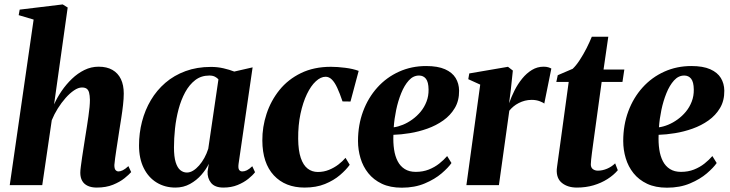

<svg xmlns="http://www.w3.org/2000/svg" viewBox="-20 -837 3300 868"><path d="M417 11Q393.5 11 376.8 3.2Q360 -4.5 351.5 -19.5Q343 -34.5 343 -56Q343 -66.5 345.5 -84.8Q348 -103 351.2 -126.2Q354.5 -149.5 358.5 -173.5Q362.5 -197.5 365.5 -218.5Q369.5 -242 373 -265.5Q376.5 -289 379.8 -311.2Q383 -333.5 384.8 -352.5Q386.5 -371.5 386.5 -385.5Q386 -406 382.8 -418.2Q379.5 -430.5 371.8 -436Q364 -441.5 350.5 -441.5Q334 -441.5 314.8 -428.5Q295.5 -415.5 276.5 -394Q257.5 -372.5 241.2 -346.5Q225 -320.5 214 -293.5L171 0H24L132 -748.5L64.5 -768.5L69 -793.5L263.5 -817L286 -803L224.5 -365Q238 -395.5 258.5 -425.5Q279 -455.5 305 -480.5Q331 -505.5 361.5 -520.5Q392 -535.5 426 -535.5Q463 -535.5 488.2 -521Q513.5 -506.5 526.5 -479.5Q539.5 -452.5 539.5 -414Q539.5 -391 536.2 -362.2Q533 -333.5 528.2 -303.2Q523.5 -273 519 -245Q516 -226 512.8 -204.2Q509.5 -182.5 506.2 -161.5Q503 -140.5 500.5 -122.2Q498 -104 497 -91Q497 -73.5 502.8 -67.8Q508.5 -62 515.5 -62Q524 -62 535 -67.2Q546 -72.5 560.5 -86L573 -59Q563.5 -48 542.8 -31.2Q522 -14.5 490.8 -1.8Q459.5 11 417 11Z M1058.5 -96Q1056 -76.5 1061 -69.2Q1066 -62 1075.5 -62Q1085.5 -62 1096.2 -67.2Q1107 -72.5 1120.5 -85.5L1133 -58.5Q1122.5 -44.5 1102.2 -28.2Q1082 -12 1053.8 -0.5Q1025.5 11 990 11Q951.5 11 934.2 -10.2Q917 -31.5 918.5 -62L924 -96.5Q912 -71.5 890.5 -46.8Q869 -22 839.2 -5.5Q809.5 11 773 11Q725.5 11 688.2 -11.8Q651 -34.5 629.8 -77.2Q608.5 -120 608.5 -179.5Q608.5 -235 622 -287.2Q635.5 -339.5 662 -384.2Q688.5 -429 727.8 -462.8Q767 -496.5 818.8 -515.5Q870.5 -534.5 933.5 -534.5Q963.5 -534.5 990.5 -528.2Q1017.5 -522 1039 -513.5L1122 -532.5ZM967.5 -478Q962.5 -484.5 952.2 -490Q942 -495.5 926.5 -495.5Q889.5 -495.5 862.8 -475Q836 -454.5 817.2 -420Q798.5 -385.5 787.2 -343Q776 -300.5 771.2 -255.8Q766.5 -211 766.5 -170.5Q766.5 -128.5 774.2 -103.5Q782 -78.5 795.2 -67.8Q808.5 -57 825 -57Q839 -57 853 -65.5Q867 -74 880 -88.8Q893 -103.5 903.8 -123Q914.5 -142.5 921.5 -164.5Z M1357 11Q1269.5 11 1218 -44.2Q1166.5 -99.5 1166 -201.5Q1165.5 -263 1185 -322.2Q1204.5 -381.5 1243.2 -429.8Q1282 -478 1340.5 -506.5Q1399 -535 1476 -535Q1505 -535 1540.8 -530.5Q1576.5 -526 1601.5 -516.5L1564.5 -378L1528.5 -378.5Q1516 -415.5 1504.5 -440.2Q1493 -465 1480.2 -477.5Q1467.5 -490 1452 -490Q1430 -490 1407.8 -469.5Q1385.5 -449 1367.5 -411.5Q1349.5 -374 1338.5 -322.8Q1327.5 -271.5 1328 -209.5Q1328.5 -156 1339.8 -123Q1351 -90 1370.8 -74.8Q1390.5 -59.5 1417 -59.5Q1443.5 -59.5 1467 -69Q1490.5 -78.5 1509.8 -93.2Q1529 -108 1542 -123.5L1561 -92Q1545 -69.5 1517 -45.5Q1489 -21.5 1449.2 -5.2Q1409.5 11 1357 11Z M2021 -100Q2007 -79.5 1976.5 -53.2Q1946 -27 1900.5 -7.8Q1855 11.5 1796.5 11.5Q1744 11.5 1706.5 -6.2Q1669 -24 1645 -54Q1621 -84 1609.8 -121.8Q1598.5 -159.5 1598.5 -199.5Q1598.5 -272 1621.5 -333.8Q1644.5 -395.5 1686 -441.5Q1727.5 -487.5 1784 -513Q1840.5 -538.5 1906.5 -538.5Q1959 -538.5 1991.8 -524Q2024.5 -509.5 2039.8 -484.5Q2055 -459.5 2055.5 -427.5Q2056 -382 2036.2 -348.8Q2016.5 -315.5 1984 -292.5Q1951.5 -269.5 1912.2 -255.5Q1873 -241.5 1832.8 -235Q1792.5 -228.5 1758.5 -227.5Q1757 -192 1761.5 -161.5Q1766 -131 1777.8 -108.2Q1789.5 -85.5 1809.8 -72.8Q1830 -60 1859.5 -60Q1892 -60 1918.5 -70.5Q1945 -81 1965.8 -97.5Q1986.5 -114 2001.5 -131.5ZM1874.5 -495.5Q1848 -495.5 1828 -473.2Q1808 -451 1793.8 -415.8Q1779.5 -380.5 1771 -339.8Q1762.5 -299 1760 -261.5Q1779.5 -264 1801.5 -273Q1823.5 -282 1844.2 -297Q1865 -312 1881.8 -332.2Q1898.5 -352.5 1908.2 -377.8Q1918 -403 1917.5 -432.5Q1917 -466.5 1905.5 -481Q1894 -495.5 1874.5 -495.5Z M2088.5 0 2151 -454.5 2097 -479 2101.5 -505 2276.5 -535 2298.5 -518 2289 -428.5 2281.5 -370Q2291.5 -399 2306.2 -428.2Q2321 -457.5 2340.8 -481.8Q2360.5 -506 2384.8 -520.8Q2409 -535.5 2437.5 -535.5Q2451 -535.5 2459.8 -532.5Q2468.5 -529.5 2472.5 -527L2440.5 -368.5Q2437.5 -372.5 2421 -379Q2404.5 -385.5 2383.5 -385.5Q2368 -385.5 2353.2 -381.8Q2338.5 -378 2325.2 -371.2Q2312 -364.5 2301.2 -355.5Q2290.5 -346.5 2282.5 -336.5L2235.5 0Z M2661.5 -186.5Q2658.5 -164.5 2656.2 -146.8Q2654 -129 2652.5 -115.8Q2651 -102.5 2651 -94Q2651 -79.5 2660.2 -72.5Q2669.5 -65.5 2683 -65.5Q2703.5 -65.5 2724.2 -74.2Q2745 -83 2761 -98.5L2773 -67.5Q2754.5 -45.5 2726.2 -27.5Q2698 -9.5 2663 0.8Q2628 11 2588 11Q2547 11 2521 -9.5Q2495 -30 2497 -71Q2497.5 -75.5 2498.5 -83.8Q2499.5 -92 2501.5 -105.8Q2503.5 -119.5 2506.2 -139.8Q2509 -160 2513 -189L2551 -466.5H2495L2501.5 -497L2569 -526Q2584.5 -540.5 2601 -565.8Q2617.5 -591 2631.8 -619.2Q2646 -647.5 2655.5 -671H2730L2708.5 -522.5H2802.5L2794 -466.5H2700Z M3220 -100Q3206 -79.5 3175.5 -53.2Q3145 -27 3099.5 -7.8Q3054 11.5 2995.5 11.5Q2943 11.5 2905.5 -6.2Q2868 -24 2844 -54Q2820 -84 2808.8 -121.8Q2797.5 -159.5 2797.5 -199.5Q2797.5 -272 2820.5 -333.8Q2843.5 -395.5 2885 -441.5Q2926.5 -487.5 2983 -513Q3039.5 -538.5 3105.5 -538.5Q3158 -538.5 3190.8 -524Q3223.5 -509.5 3238.8 -484.5Q3254 -459.5 3254.5 -427.5Q3255 -382 3235.2 -348.8Q3215.5 -315.5 3183 -292.5Q3150.5 -269.5 3111.2 -255.5Q3072 -241.5 3031.8 -235Q2991.5 -228.5 2957.5 -227.5Q2956 -192 2960.5 -161.5Q2965 -131 2976.8 -108.2Q2988.5 -85.5 3008.8 -72.8Q3029 -60 3058.5 -60Q3091 -60 3117.5 -70.5Q3144 -81 3164.8 -97.5Q3185.5 -114 3200.5 -131.5ZM3073.5 -495.5Q3047 -495.5 3027 -473.2Q3007 -451 2992.8 -415.8Q2978.5 -380.5 2970 -339.8Q2961.5 -299 2959 -261.5Q2978.5 -264 3000.5 -273Q3022.5 -282 3043.2 -297Q3064 -312 3080.8 -332.2Q3097.5 -352.5 3107.2 -377.8Q3117 -403 3116.5 -432.5Q3116 -466.5 3104.5 -481Q3093 -495.5 3073.5 -495.5Z"/></svg>

Font: Merriweather 96pt ExtraBold
Style: Italic
Weight: 800
Italic angle: -7.8°
Version: Version 2.101